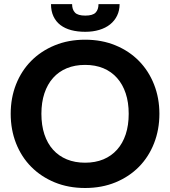

<svg xmlns="http://www.w3.org/2000/svg" viewBox="-20 -932 851 960"><path d="M33.5 0ZM777 -363Q777 -283.5 750.2 -215.5Q723.5 -147.5 674.8 -98Q626 -48.5 557.5 -20.2Q489 8 405.5 8Q322 8 253.5 -20.2Q185 -48.5 136 -98Q87 -147.5 60.2 -215.5Q33.5 -283.5 33.5 -363Q33.5 -442.5 60.2 -510.2Q87 -578 136 -627.5Q185 -677 253.5 -705.2Q322 -733.5 405.5 -733.5Q489 -733.5 557.5 -705.2Q626 -677 674.8 -627.2Q723.5 -577.5 750.2 -509.8Q777 -442 777 -363ZM623.5 -363Q623.5 -420 608.5 -465.2Q593.5 -510.5 565.2 -542.2Q537 -574 496.8 -590.8Q456.5 -607.5 405.5 -607.5Q354.5 -607.5 314 -590.8Q273.5 -574 245.2 -542.2Q217 -510.5 202 -465.2Q187 -420 187 -363Q187 -305.5 202 -260.2Q217 -215 245.2 -183.5Q273.5 -152 314 -135.2Q354.5 -118.5 405.5 -118.5Q456.5 -118.5 496.8 -135.2Q537 -152 565.2 -183.5Q593.5 -215 608.5 -260.2Q623.5 -305.5 623.5 -363ZM406.5 -773Q368 -773 336.5 -781.2Q305 -789.5 282.5 -806.5Q260 -823.5 247.5 -849.8Q235 -876 235 -911.5H340.5Q340.5 -884 355 -869Q369.5 -854 406.5 -854Q443.5 -854 458 -869Q472.5 -884 472.5 -911.5H578Q578 -879.5 565.5 -853.8Q553 -828 530.5 -810Q508 -792 476.2 -782.5Q444.5 -773 406.5 -773Z"/></svg>

Font: Lato Heavy
Style: Regular
Weight: 800
Designer: Lukasz Dziedzic
Foundry: tyPoland Lukasz Dziedzic
Version: Version 2.007; 2014-02-27